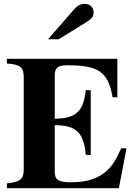

<svg xmlns="http://www.w3.org/2000/svg" viewBox="-20 -983 707 1003"><path d="M641 -208H613C583 -143 565 -113 531 -85C484 -46 427 -31 349 -31C284 -31 266 -44 266 -87V-329C375 -329 418 -293 428 -174H454V-512H428C416 -396 372 -364 266 -363V-588C266 -626 279 -642 331 -642C494 -642 545 -609 568 -475H593V-676H16V-651C85 -647 104 -631 104 -580V-101C104 -49 90 -33 16 -25V0H601ZM231 -778H287L429 -866C461 -886 469 -896 469 -919C469 -945 450 -963 421 -963C401 -963 385 -954 368 -935Z"/></svg>

Font: XITS
Style: Bold
Weight: 700
Designer: MicroPress Inc., with final additions and corrections provided by Coen Hoffman, Elsevier (retired)
Version: Version 1.302